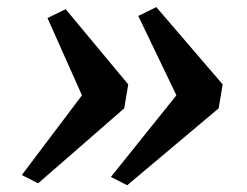

<svg xmlns="http://www.w3.org/2000/svg" viewBox="-20 -582 712 554"><path d="M347 -47.5 300 -71.5 489 -307 379 -536 431 -561.5 622.5 -338.5 611 -269.5ZM90 -53 43 -77 216.5 -307 117 -530 169.5 -555.5 350 -338.5 338.5 -269.5Z"/></svg>

Font: Merriweather 48pt
Style: Bold Italic
Weight: 700
Italic angle: -7.8°
Version: Version 2.101